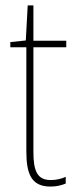

<svg xmlns="http://www.w3.org/2000/svg" viewBox="-20 -677 282 707"><path d="M167 -14C116 -14 103 -49 103 -119V-503H224V-527H103V-657H82L75 -528L18 -522V-503H77V-120C77 -37 95 10 166 10C190 10 206 5 222 -1V-26C208 -19 188 -14 167 -14Z"/></svg>

Font: Noto Sans Thai Looped Condensed Thin
Style: Regular
Weight: 100
Width: 3
Designer: Sasikarn Vongin, Ben Mitchell
Foundry: The Fontpad Ltd
Version: Version 1.001